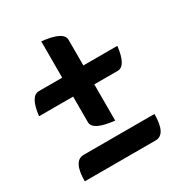

<svg xmlns="http://www.w3.org/2000/svg" viewBox="-137 -641 679 729"><g transform="rotate(-30 203.0 -276.5)"><path d="M335.9 -4.9H25.4Q25.4 -94.2 72.3 -94.2H382.3Q382.3 -4.9 335.9 -4.9ZM240.7 -305.7V-147Q147.9 -156.7 147.9 -193.4V-305.7H-1.5Q8.3 -388.7 45.4 -388.7H147.9V-547.9Q240.7 -538.1 240.7 -501V-388.7H389.6Q379.9 -305.7 343.3 -305.7Z"/></g></svg>

Font: ALMAS
Style: Bold
Weight: 700
Designer: ALMAS Font/ by Husham Jawad Kadhim, derived from the Bainsely font by/ Paul James MIller
Foundry: High-Logic / Made with FontCreator
Version: Version 1.411;September 19, 2021;FontCreator 14.0.0.2814 32-